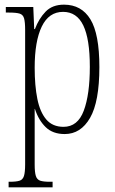

<svg xmlns="http://www.w3.org/2000/svg" viewBox="-20 -566 494 825"><path d="M17 239V215H22Q50 215 64 210.5Q78 206 83 190Q88 174 88 140V-438Q88 -471 83.5 -487Q79 -503 64.5 -507.5Q50 -512 19 -512H5V-536H123L127 -441H130Q147 -486 176 -516Q205 -546 255 -546Q330 -546 368.5 -483Q407 -420 407 -278Q407 -129 367 -59.5Q327 10 258 10Q207 10 176.5 -19.5Q146 -49 130 -98H129Q129 -78 129 -48Q129 -18 129 18V141Q129 174 134 190Q139 206 153 210.5Q167 215 194 215H206V239ZM253 -21Q314 -21 340 -90.5Q366 -160 366 -279Q366 -398 338 -456.5Q310 -515 251 -515Q190 -515 159.5 -452Q129 -389 129 -275Q129 -198 140.5 -141Q152 -84 179 -52.5Q206 -21 253 -21Z"/></svg>

Font: Noto Serif Bengali ExtraCondensed ExtraLight
Style: Regular
Weight: 200
Width: 2
Designer: Juan Bruce, Universal Thirst, Indian Type Foundry and the Monotype Design Team.
Foundry: Monotype Imaging Inc.
Version: Version 2.003; ttfautohint (v1.8.4.7-5d5b)